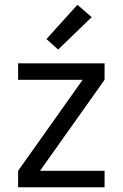

<svg xmlns="http://www.w3.org/2000/svg" viewBox="-20 -786 515 806"><path d="M56 0V-69L327 -451H56V-520H419V-451L148 -69H419V0ZM224 -578 175 -622 305 -766 365 -714Z"/></svg>

Font: Iosevka QP
Style: Regular
Weight: 400
Designer: Belleve Invis
Foundry: Belleve Invis
Version: Version 20.0.0; ttfautohint (v1.8.4)